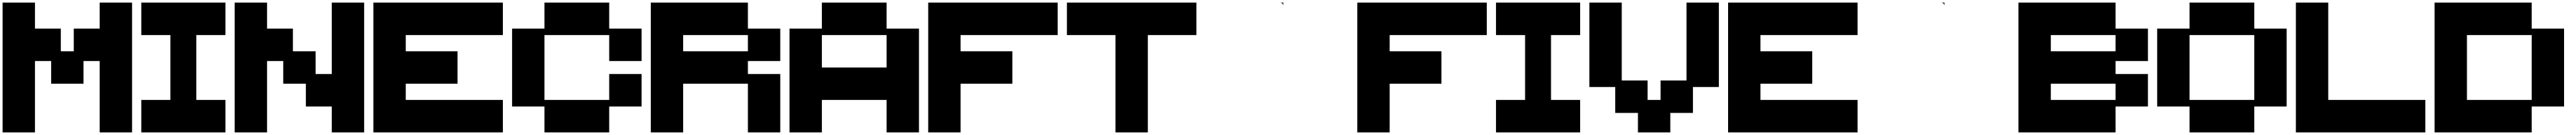

<svg xmlns="http://www.w3.org/2000/svg" viewBox="-20 -1020 19894 1040"><path d="M0 0V-1000H250V-799.8H449.7V-625H549.8V-799.8H750V-1000H1000V0H750V-549.8H625V-375H375V-549.8H250V0Z M1071.3 0V-250H1295.9V-750H1071.3V-1000H1721.2V-750H1496.1V-250H1721.2V0Z M1792.5 0V-1000H2042.5V-799.8H2242.2V-625H2417.5V-449.7H2542.5V-1000H2792.5V0H2542.5V-199.7H2342.3V-375H2167.5V-549.8H2042.5V0Z M2863.8 0V-1000H3863.8V-750H3113.8V-625H3513.7V-375H3113.8V-250H3863.8V0Z M4185.1 0V-199.7H3935.1V-799.8H4185.1V-1000H4685.1V-799.8H4935.1V-549.8H4685.1V-750H4185.1V-250H4685.1V-449.7H4935.1V-199.7H4685.1V0Z M5756.3 -625V-750H5256.3V-625ZM5006.3 0V-1000H5756.3V-799.8H6006.3V-549.8H5756.3V-449.7H6006.3V0H5756.3V-375H5256.3V0Z M6827.6 -500V-750H6327.6V-500ZM6077.6 0V-799.8H6327.6V-1000H6827.6V-799.8H7077.6V0H6827.6V-250H6327.6V0Z M7148.9 0V-1000H8148.9V-750H7398.9V-625H7798.8V-375H7398.9V0Z M8595.2 0V-750H8220.2V-1000H9220.2V-750H8845.2V0Z M9891.1 -974.6Q9891.1 -984.9 9883.8 -992.7Q9876.5 -1000 9866.2 -1000H9891.1Z M10462.9 0V-1000H11462.9V-750H10712.9V-625H11112.8V-375H10712.9V0Z M11534.2 0V-250H11758.8V-750H11534.2V-1000H12184.1V-750H11959V-250H12184.1V0Z M12630.4 0V-149.9H12455.1V-349.6H12255.4V-1000H12505.4V-399.9H12705.1V-250H12805.2V-399.9H13005.4V-1000H13255.4V-349.6H13055.2V-149.9H12880.4V0Z M13326.7 0V-1000H14326.7V-750H13576.7V-625H13976.6V-375H13576.7V-250H14326.7V0Z M14997.6 -974.6Q14997.6 -984.9 14990.2 -992.7Q14982.9 -1000 14972.7 -1000H14997.6Z M16319.3 -250V-375H15819.3V-250ZM16319.3 -625V-750H15819.3V-625ZM15569.3 0V-1000H16319.3V-799.8H16569.3V-549.8H16319.3V-449.7H16569.3V-199.7H16319.3V0Z M17390.6 -250V-750H16890.6V-250ZM16890.6 0V-199.7H16640.6V-799.8H16890.6V-1000H17390.6V-799.8H17640.6V-199.7H17390.6V0Z M17711.9 0V-1000H17961.9V-250H18711.9V0Z M19533.2 -250V-750H19033.2V-250ZM18783.2 0V-1000H19533.2V-799.8H19783.2V-199.7H19533.2V0Z"/></svg>

Font: Minecraft five bold
Style: Regular
Weight: 400
Designer: AngelloENF2
Foundry: https://fontstruct.com
Version: Version 1.0